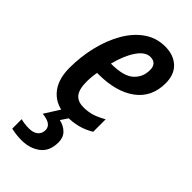

<svg xmlns="http://www.w3.org/2000/svg" viewBox="-248 -607 904 904"><g transform="rotate(45 203.5 -155.5)"><path d="M175 10Q104 10 63 -35Q22 -80 22 -161Q22 -236 39 -306Q56 -376 88 -431.5Q120 -487 166 -519Q212 -551 270 -551Q326 -551 360 -519.5Q394 -488 394 -430Q394 -337 325.5 -286.5Q257 -236 139 -236H131Q125 -204 125 -172Q125 -121 143.5 -98.5Q162 -76 200 -76Q230 -76 255 -83.5Q280 -91 314 -110V-27Q281 -7 247 1.5Q213 10 175 10ZM149 -313Q230 -313 264 -343.5Q298 -374 298 -422Q298 -443 287.5 -455Q277 -467 255 -467Q222 -467 193 -425Q164 -383 146 -313ZM104 240Q85 240 68 238Q51 236 34 232V169Q44 172 58 174Q72 176 90 176Q118 176 134 162.5Q150 149 150 126Q150 87 86 81L137 0H194L164 45Q195 52 214.5 71.5Q234 91 234 123Q234 183 196 211.5Q158 240 104 240Z"/></g></svg>

Font: Noto Sans ExtraCondensed SemiBold
Style: Italic
Weight: 600
Width: 2
Italic angle: -12°
Designer: Monotype Design Team
Foundry: Monotype Imaging Inc.
Version: Version 2.013; ttfautohint (v1.8.4.7-5d5b)